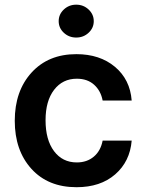

<svg xmlns="http://www.w3.org/2000/svg" viewBox="-20 -782 617 813"><path d="M355.2 -643.3Q333.5 -623 302.7 -623Q272 -623 250.2 -643.3Q228.5 -663.6 228.5 -692.4Q228.5 -721.2 250.2 -741.7Q272 -762.2 302.7 -762.2Q333.5 -762.2 355.2 -741.7Q377 -721.2 377 -692.4Q377 -663.6 355.2 -643.3ZM304.2 10.7Q183.6 10.7 113 -67.1Q42.5 -145 42.5 -270.5Q42.5 -396.5 113.5 -474.6Q184.6 -552.7 303.2 -552.7Q402.8 -552.7 466.8 -499Q530.8 -445.3 537.6 -356.4H414.6Q406.7 -397.9 378.4 -423.3Q350.1 -448.7 305.2 -448.7Q245.1 -448.7 209 -401.6Q172.9 -354.5 172.9 -272.9Q172.9 -189.9 208.7 -142.1Q244.6 -94.2 305.2 -94.2Q348.1 -94.2 377.2 -118.7Q406.2 -143.1 414.6 -186.5H537.6Q530.3 -98.1 467.8 -43.7Q405.3 10.7 304.2 10.7Z"/></svg>

Font: Interop SemBd
Style: Regular
Weight: 600
Designer: Rasmus Andersson, Google, Jang Haemin
Foundry: jhaemin
Version: Version 1.007